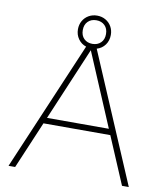

<svg xmlns="http://www.w3.org/2000/svg" viewBox="-96 -979 913 1058"><g transform="rotate(10 360.5 -450.0)"><path d="M547 -264H173L61 0H24L331 -721Q303.5 -730 286.8 -753.5Q270 -777 270 -808Q270 -834 282 -855Q294 -876 315 -888Q336 -900 362 -900Q388 -900 409 -888Q430 -876 442 -855Q454 -834 454 -808Q454 -776 436.8 -752.2Q419.5 -728.5 390.5 -720L697 0H659ZM362 -742Q391 -742 409 -759.8Q427 -777.5 427 -808Q427 -838.5 409 -856.2Q391 -874 362 -874Q333 -874 315 -856.2Q297 -838.5 297 -808Q297 -777.5 315 -759.8Q333 -742 362 -742ZM187 -297H533L360 -706Z"/></g></svg>

Font: Encode Sans Expanded Thin
Style: Regular
Weight: 250
Width: 7
Designer: Multiple Designers
Foundry: Impallari Type
Version: Version 2.000